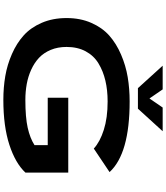

<svg xmlns="http://www.w3.org/2000/svg" viewBox="53 -987 944 1090"><g transform="rotate(90 525.0 -442.0)"><path d="M725 -893.5 597 -753H480.5L353 -893.5H487.5L539 -818.5L590.5 -893.5ZM960 -357.5V-114.5Q907 -57.5 802 -23.2Q697 11 547 11Q476.5 11 412 0Q347.5 -11 286.5 -37.8Q225.5 -64.5 181 -104.5Q136.5 -144.5 109.5 -207Q82.5 -269.5 82.5 -348Q82.5 -426 109.8 -488.2Q137 -550.5 182.2 -590.5Q227.5 -630.5 289.8 -657.2Q352 -684 417.8 -695Q483.5 -706 556 -706Q852.5 -706 957 -592L823.5 -502.5Q785.5 -537.5 717.5 -559.2Q649.5 -581 556 -581Q491.5 -581 437.5 -568.2Q383.5 -555.5 339.8 -529Q296 -502.5 271.2 -456.2Q246.5 -410 246.5 -348Q246.5 -298 263.2 -258Q280 -218 308.2 -191.5Q336.5 -165 375.5 -147.2Q414.5 -129.5 457.2 -121.8Q500 -114 547 -114Q646 -114 705.2 -127.2Q764.5 -140.5 804 -166V-241H535V-357.5Z"/></g></svg>

Font: League Mono Extended SemiBold
Style: Regular
Weight: 600
Width: 9
Designer: Tyler Finck
Foundry: The League of Moveable Type / Tyler Finck
Version: Version 2.210